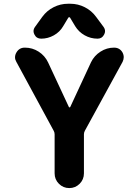

<svg xmlns="http://www.w3.org/2000/svg" viewBox="-20 -1004 718 1004"><path d="M346.7 -911.1Q344.7 -914.1 341.8 -914.1Q338.9 -914.1 336.9 -911.1L310.5 -867.2Q293 -836.9 261.7 -819.3Q230.5 -801.8 195.3 -801.8Q170.9 -801.8 160.2 -823.2Q155.3 -832 155.3 -840.8Q155.3 -852.5 163.1 -863.3L201.2 -916Q224.6 -948.2 260.3 -966.3Q295.9 -984.4 335.9 -984.4H347.7Q387.7 -984.4 423.3 -966.3Q459 -948.2 482.4 -916L521.5 -863.3Q529.3 -852.5 529.3 -840.8Q529.3 -832 524.4 -823.2Q513.7 -801.8 490.2 -801.8Q454.1 -801.8 422.9 -819.3Q391.6 -836.9 373 -867.2ZM339.8 -445.3Q340.8 -442.4 343.8 -442.4Q346.7 -442.4 347.7 -445.3L456.1 -678.7Q472.7 -712.9 505.4 -733.9Q538.1 -754.9 576.2 -754.9Q605.5 -754.9 620.1 -730.5Q627 -717.8 627 -705.1Q627 -693.4 621.1 -680.7L423.8 -320.3Q418.9 -311.5 418.9 -301.8V-97.7Q418.9 -65.4 396.5 -43Q374 -20.5 342.3 -20.5Q310.5 -20.5 288.1 -43Q265.6 -65.4 265.6 -97.7V-301.8Q265.6 -311.5 260.7 -320.3L65.4 -680.7Q58.6 -692.4 58.6 -704.1Q58.6 -717.8 66.4 -730.5Q81.1 -754.9 109.4 -754.9H110.4Q149.4 -754.9 182.1 -733.9Q214.8 -712.9 231.4 -677.7Z"/></svg>

Font: Gen Jyuu GothicX Bold
Style: Bold
Weight: 700
Designer: Ryoko NISHIZUKA (kana &amp; ideographs); Paul D. Hunt (Latin, Greek &amp; Cyrillic); Wenlong ZHANG (bopomofo); Sandoll C
Version: Version 1.058.20140828